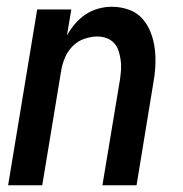

<svg xmlns="http://www.w3.org/2000/svg" viewBox="-20 -548 540 568"><path d="M4 0 90 -520H191L178 -443Q188 -461 202 -477.5Q216 -494 233.5 -505.5Q251 -517 271 -522.5Q291 -528 310 -528Q337 -528 361 -519.5Q385 -511 401 -493Q417 -475 426 -451.5Q435 -428 438 -402.5Q441 -377 439.5 -351Q438 -325 433 -299L384 0H283L335 -313Q337 -327 338 -341.5Q339 -356 337 -370Q335 -384 331 -397Q327 -410 318 -420Q309 -430 296 -435Q283 -440 268 -440Q249 -440 229 -433Q209 -426 194.5 -411Q180 -396 172 -377Q164 -358 161 -339L105 0Z"/></svg>

Font: Iosevka Semibold
Style: Italic
Weight: 600
Italic angle: -9°
Monospace: yes
Designer: Belleve Invis
Foundry: Belleve Invis
Version: Version 32.5.0; ttfautohint (v1.8.4)